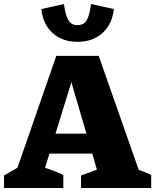

<svg xmlns="http://www.w3.org/2000/svg" viewBox="-43 -935 772 955"><path d="M647 -90Q663 -85 678.5 -78.5Q694 -72 709 -65V0H360V-62L439 -91L416 -171H203L181 -100Q205 -93 227 -84Q249 -75 272 -65V0H-23V-62L44 -101L237 -657H448ZM233 -270H387L312 -526ZM342 -727Q267 -727 218.5 -771Q170 -815 163 -890L275 -915Q283 -856 298 -833Q313 -810 342 -810Q373 -810 387.5 -833Q402 -856 410 -915L523 -890Q516 -816 467.5 -771.5Q419 -727 342 -727Z"/></svg>

Font: Piazzolla ExtraBold
Style: Regular
Weight: 800
Designer: Juan Pablo del Peral
Foundry: Huerta Tipografica
Version: Version 1.330